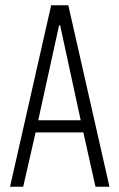

<svg xmlns="http://www.w3.org/2000/svg" viewBox="-20 -708 453 728"><path d="M18 0 174 -688H239L395 0H342L296 -206H115L68 0ZM125 -252H286L208 -612H204Z"/></svg>

Font: Saira ExtraCondensed Light
Style: Regular
Weight: 300
Width: 2
Designer: Hector Gatti with collaboration of the Omnibus-Type team
Foundry: Omnibus-Type
Version: Version 1.101